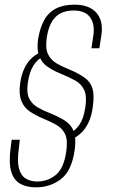

<svg xmlns="http://www.w3.org/2000/svg" viewBox="-20 -612 495 823"><path d="M134 191Q93 191 65.5 175Q38 159 27.5 121.5Q17 84 26 18L30 -13H65L61 22Q53 78 61 109Q69 140 90 153Q111 166 139 166Q185 166 219.5 137.5Q254 109 264 37Q271 -11 259.5 -36Q248 -61 223.5 -75.5Q199 -90 162 -105Q132 -118 108 -134Q84 -150 72 -178.5Q60 -207 66 -252Q71 -290 84 -318Q97 -346 117.5 -364.5Q138 -383 165 -392L171 -373Q141 -360 123 -330.5Q105 -301 99 -255Q93 -214 105 -190Q117 -166 141 -152Q165 -138 194 -127Q226 -114 248.5 -101Q271 -88 284 -71Q297 -54 301 -29.5Q305 -5 300 32Q287 121 241 156Q195 191 134 191ZM278 -11 270 -34Q299 -48 319 -75.5Q339 -103 346 -154Q353 -201 340.5 -227Q328 -253 301.5 -267.5Q275 -282 238 -297Q209 -309 185 -325Q161 -341 149 -369Q137 -397 143 -443Q151 -492 169 -525Q187 -558 219 -575Q251 -592 299 -592Q362 -592 392.5 -558Q423 -524 415 -464L406 -405H372L381 -466Q386 -513 364.5 -540Q343 -567 296 -567Q244 -567 216 -537Q188 -507 180 -447Q174 -404 186 -379.5Q198 -355 221.5 -341Q245 -327 273 -316Q316 -298 341.5 -280Q367 -262 376 -234Q385 -206 378 -156Q373 -115 359 -86Q345 -57 324.5 -39Q304 -21 278 -11Z"/></svg>

Font: Alumni Sans ExtraLight
Style: Italic
Weight: 250
Italic angle: -8°
Version: Version 1.016